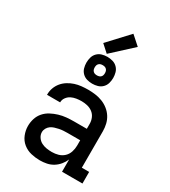

<svg xmlns="http://www.w3.org/2000/svg" viewBox="-233 -1086 1065 1205"><g transform="rotate(30 300.0 -483.0)"><path d="M256 8Q224 8 192 0.5Q160 -7 134.5 -27.5Q109 -48 96.5 -79Q84 -110 84 -142Q84 -170 92.5 -196.5Q101 -223 119 -243.5Q137 -264 161.5 -277Q186 -290 212.5 -298Q239 -306 266 -308.5Q293 -311 321 -311H413V-348Q413 -369 404.5 -389Q396 -409 379 -422Q362 -435 341 -440Q320 -445 299 -445Q280 -445 261 -442Q242 -439 225.5 -431Q209 -423 197 -407Q185 -391 185 -372V-371H90V-374Q90 -399 98.5 -422Q107 -445 122.5 -463.5Q138 -482 159 -495Q180 -508 203 -515.5Q226 -523 250.5 -525.5Q275 -528 299 -528Q325 -528 351 -524.5Q377 -521 401.5 -511.5Q426 -502 447 -485.5Q468 -469 482 -447Q496 -425 502 -399.5Q508 -374 508 -348V-84H561V0H413V-89Q404 -67 388 -47.5Q372 -28 351 -15Q330 -2 305.5 3Q281 8 256 8ZM295 -75Q319 -75 341.5 -81.5Q364 -88 381 -104Q398 -120 405.5 -143Q413 -166 413 -189V-228H321Q306 -228 291 -227Q276 -226 261.5 -223Q247 -220 232.5 -215.5Q218 -211 206 -202.5Q194 -194 186.5 -180.5Q179 -167 179 -152Q179 -133 190.5 -116Q202 -99 219.5 -90Q237 -81 256.5 -78Q276 -75 295 -75ZM300 -573Q280 -573 261 -578.5Q242 -584 228 -598Q214 -612 208.5 -631Q203 -650 203 -670Q203 -690 208.5 -709Q214 -728 228 -742Q242 -756 261 -761.5Q280 -767 300 -767Q320 -767 339 -761.5Q358 -756 372 -742Q386 -728 391.5 -709Q397 -690 397 -670Q397 -650 391.5 -631Q386 -612 372 -598Q358 -584 339 -578.5Q320 -573 300 -573ZM300 -633Q307 -633 314.5 -635Q322 -637 327.5 -642.5Q333 -648 335 -655Q337 -662 337 -670Q337 -678 335 -685Q333 -692 327.5 -697.5Q322 -703 315 -705Q308 -707 300 -707Q292 -707 285 -705Q278 -703 272.5 -697.5Q267 -692 265 -685Q263 -678 263 -670Q263 -662 265 -655Q267 -648 272.5 -642.5Q278 -637 285 -635Q292 -633 300 -633ZM286 -781 233 -829 368 -974 433 -916Z"/></g></svg>

Font: Iosevka HT Medium Extended
Style: Regular
Weight: 500
Width: 7
Monospace: yes
Designer: Belleve Invis
Foundry: Belleve Invis
Version: Version 32.3.0; ttfautohint (v1.8.4)